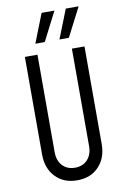

<svg xmlns="http://www.w3.org/2000/svg" viewBox="-106 -1049 734 1126"><g transform="rotate(-10 260.5 -486.0)"><path d="M438 -750V-169Q438 -86 389.5 -35Q341 16 260.5 16Q180.5 16 131.8 -35Q83 -86 83 -169V-750H158V-169Q158 -119.5 186 -89.2Q214 -59 260.5 -59Q307 -59 335 -89.2Q363 -119.5 363 -169V-750ZM157 -815.5 224.5 -987.5H301L213 -815.5ZM300.5 -815.5 368.5 -987.5H445L356.5 -815.5Z"/></g></svg>

Font: Mohave
Style: Regular
Weight: 400
Designer: Gumpita Rahayu
Foundry: Tokotype
Version: Version 2.003; ttfautohint (v1.8.3)